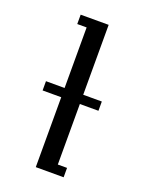

<svg xmlns="http://www.w3.org/2000/svg" viewBox="-105 -566 467 620"><g transform="rotate(20 128.0 -256.0)"><path d="M32.2 -240.2V-272H96.2V-480H64V-512.2H160.2V-272H224.1V-240.2H160.2V-32.2H191.9V0H96.2V-240.2Z"/></g></svg>

Font: Gawaa
Style: Regular
Weight: 400
Designer: T. Christopher White
Version: Version 1.0